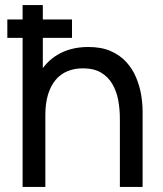

<svg xmlns="http://www.w3.org/2000/svg" viewBox="-20 -740 644 760"><path d="M9 -590V-663H265V-590ZM454.5 0V-270.5Q454.5 -309 447.8 -344.5Q441 -380 424.2 -408.2Q407.5 -436.5 379.2 -453Q351 -469.5 308 -469.5Q274.5 -469.5 247.2 -458.2Q220 -447 200.5 -424Q181 -401 170.2 -366.2Q159.5 -331.5 159.5 -284.5L101 -302.5Q101 -381 129.2 -437.2Q157.5 -493.5 208.8 -523.8Q260 -554 329.5 -554Q382 -554 419 -537.5Q456 -521 480.5 -493.8Q505 -466.5 519 -432.8Q533 -399 538.8 -364.2Q544.5 -329.5 544.5 -298.5V0ZM69.5 0V-720H149.5V-322.5H159.5V0Z"/></svg>

Font: Manrope ExtraLight Medium
Style: Regular
Weight: 500
Version: Version 4.504